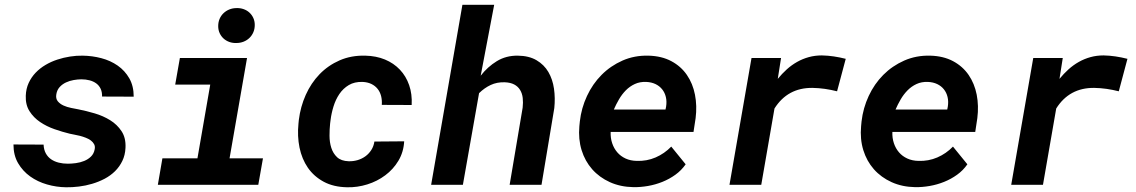

<svg xmlns="http://www.w3.org/2000/svg" viewBox="-20 -770 4735 800"><path d="M374.5 -147.9Q377 -160.2 372.1 -169.2Q367.2 -178.2 358.4 -184.8Q349.6 -191.4 337.6 -196Q325.7 -200.7 313.5 -203.9Q301.3 -207 289.8 -209Q278.3 -210.9 270.5 -212.9Q240.2 -220.2 207.3 -231.7Q174.3 -243.2 147.2 -261.5Q120.1 -279.8 103 -306.6Q85.9 -333.5 87.4 -371.1Q88.4 -400.4 99.6 -424.6Q110.8 -448.7 128.7 -467.3Q146.5 -485.8 169.7 -499.5Q192.9 -513.2 219 -521.7Q245.1 -530.3 272 -534.4Q298.8 -538.6 324.2 -538.1Q364.3 -537.6 402.3 -527.6Q440.4 -517.6 470.5 -496.6Q500.5 -475.6 518.8 -443.6Q537.1 -411.6 537.1 -367.2L405.3 -367.7Q405.8 -386.7 399.2 -400.4Q392.6 -414.1 380.9 -422.6Q369.1 -431.2 353.3 -435.3Q337.4 -439.5 319.3 -439.5Q304.2 -439.5 287.1 -436.5Q270 -433.6 254.9 -426.5Q239.7 -419.4 228.8 -407.5Q217.8 -395.5 214.8 -377.9Q211.4 -359.4 220.7 -348.1Q230 -336.9 244.6 -330.3Q259.3 -323.7 276.4 -320.3Q293.5 -316.9 306.2 -314.5Q338.9 -308.1 374.5 -297.6Q410.2 -287.1 439.2 -269Q468.3 -251 486.6 -223.1Q504.9 -195.3 502.9 -154.3Q501.5 -123.5 489.7 -99.4Q478 -75.2 459.2 -56.6Q440.4 -38.1 415.8 -25.1Q391.1 -12.2 364 -4.2Q336.9 3.9 308.8 7.3Q280.8 10.7 255.4 10.3Q214.8 9.8 175.8 -1.5Q136.7 -12.7 105.7 -34.9Q74.7 -57.1 55.4 -90.1Q36.1 -123 36.1 -168L161.6 -167.5Q162.6 -146 170.9 -130.9Q179.2 -115.7 193.1 -106.2Q207 -96.7 224.9 -92.3Q242.7 -87.9 262.7 -87.9Q277.8 -87.9 296.1 -90.3Q314.5 -92.8 330.8 -99.4Q347.2 -106 359.1 -117.7Q371.1 -129.4 374.5 -147.9Z M729.5 -528.3H1009.3L936.5 -110.4H1075.7L1056.2 0H637.7L656.7 -110.4H802.7L856 -417.5H710ZM889.2 -661.1Q889.2 -677.7 895 -691.4Q900.9 -705.1 911.4 -715.1Q921.9 -725.1 935.8 -730.7Q949.7 -736.3 965.8 -736.3Q981.4 -736.8 995.1 -731.9Q1008.8 -727.1 1019 -717.8Q1029.3 -708.5 1035.4 -695.3Q1041.5 -682.1 1041.5 -666Q1041.5 -649.4 1035.6 -635.7Q1029.8 -622.1 1019.5 -612.1Q1009.3 -602.1 995.1 -596.4Q981 -590.8 964.8 -590.8Q949.2 -590.3 935.5 -595.2Q921.9 -600.1 911.6 -609.4Q901.4 -618.7 895.3 -631.8Q889.2 -645 889.2 -661.1Z M1433.1 -98.1Q1452.6 -97.7 1470.5 -103Q1488.3 -108.4 1502.7 -118.9Q1517.1 -129.4 1527.1 -145Q1537.1 -160.6 1540 -180.2L1664.1 -181.2Q1661.6 -136.2 1640.1 -100.3Q1618.7 -64.5 1585.2 -39.6Q1551.8 -14.6 1510.5 -1.7Q1469.2 11.2 1426.8 10.3Q1369.6 9.3 1328.9 -12.7Q1288.1 -34.7 1262.9 -71Q1237.8 -107.4 1228 -155Q1218.3 -202.6 1223.6 -254.9L1225.1 -270Q1231.9 -325.2 1253.9 -374.5Q1275.9 -423.8 1311.5 -460.7Q1347.2 -497.6 1395.3 -518.6Q1443.4 -539.6 1502 -538.1Q1547.4 -537.1 1584 -522Q1620.6 -506.8 1646.2 -479.7Q1671.9 -452.6 1684.8 -415.3Q1697.8 -377.9 1695.3 -332.5L1570.8 -333Q1572.3 -352.5 1567.9 -369.9Q1563.5 -387.2 1553.2 -399.9Q1543 -412.6 1527.3 -420.2Q1511.7 -427.7 1490.7 -428.7Q1457 -429.7 1433.3 -415.5Q1409.7 -401.4 1394 -378.2Q1378.4 -355 1369.6 -326.4Q1360.8 -297.9 1357.4 -270L1355.5 -255.4Q1353 -231.9 1353 -204.6Q1353 -177.2 1360.4 -154.1Q1367.7 -130.9 1384.5 -115Q1401.4 -99.1 1433.1 -98.1Z M1982.9 -454.6Q2011.7 -491.7 2050 -515.1Q2088.4 -538.6 2137.2 -538.1Q2184.1 -537.6 2215.6 -519Q2247.1 -500.5 2264.9 -470Q2282.7 -439.5 2288.3 -400.4Q2293.9 -361.3 2289.6 -319.8L2236.3 0H2103.5L2157.7 -321.3Q2160.2 -343.3 2158 -362.1Q2155.8 -380.9 2147 -395.3Q2138.2 -409.7 2122.6 -418Q2106.9 -426.3 2083 -427.2Q2050.8 -428.2 2024.7 -416Q1998.5 -403.8 1976.1 -381.8L1908.7 0H1776.4L1906.7 -750H2039.1Z M2619.1 9.8Q2564.9 8.8 2521.2 -11Q2477.5 -30.8 2447.5 -64.7Q2417.5 -98.6 2403.3 -144.5Q2389.2 -190.4 2394 -244.1L2396 -264.2Q2402.3 -319.8 2425.8 -370.1Q2449.2 -420.4 2486.6 -458Q2523.9 -495.6 2573.7 -517.6Q2623.5 -539.6 2682.1 -538.1Q2737.3 -536.6 2777.3 -515.1Q2817.4 -493.7 2842 -457.8Q2866.7 -421.9 2875.7 -375.5Q2884.8 -329.1 2878.4 -277.8L2869.6 -220.2H2524.4Q2523.4 -194.8 2530.8 -173.1Q2538.1 -151.4 2552 -135.3Q2565.9 -119.1 2586.4 -109.6Q2606.9 -100.1 2633.3 -99.6Q2674.8 -98.1 2711.7 -114Q2748.5 -129.9 2776.9 -159.2L2836.9 -85.4Q2819.3 -60.1 2794.2 -42Q2769 -23.9 2740 -12.2Q2710.9 -0.5 2679.7 4.9Q2648.4 10.3 2619.1 9.8ZM2672.4 -428.7Q2646 -429.7 2625 -419.9Q2604 -410.2 2587.6 -393.6Q2571.3 -377 2559.1 -356Q2546.9 -335 2537.6 -313.5H2752.9L2755.4 -325.7Q2758.8 -347.2 2754.4 -365.7Q2750 -384.3 2739 -397.9Q2728 -411.6 2711.2 -419.7Q2694.3 -427.7 2672.4 -428.7Z M3404.3 -539.1Q3429.7 -538.6 3454.3 -534.9Q3479 -531.2 3503.9 -524.9L3467.8 -389.6Q3442.4 -396 3417 -399.7Q3391.6 -403.3 3365.2 -403.8Q3261.7 -404.8 3207 -317.9L3151.9 0H3019.5L3111.3 -528.3H3234.4L3220.7 -441.4Q3238.3 -462.9 3258.3 -481Q3278.3 -499 3301.3 -512Q3324.2 -524.9 3349.9 -532Q3375.5 -539.1 3404.3 -539.1Z M3793 9.8Q3738.8 8.8 3695.1 -11Q3651.4 -30.8 3621.3 -64.7Q3591.3 -98.6 3577.1 -144.5Q3563 -190.4 3567.9 -244.1L3569.8 -264.2Q3576.2 -319.8 3599.6 -370.1Q3623 -420.4 3660.4 -458Q3697.8 -495.6 3747.6 -517.6Q3797.4 -539.6 3856 -538.1Q3911.1 -536.6 3951.2 -515.1Q3991.2 -493.7 4015.9 -457.8Q4040.5 -421.9 4049.6 -375.5Q4058.6 -329.1 4052.2 -277.8L4043.5 -220.2H3698.2Q3697.3 -194.8 3704.6 -173.1Q3711.9 -151.4 3725.8 -135.3Q3739.7 -119.1 3760.3 -109.6Q3780.8 -100.1 3807.1 -99.6Q3848.6 -98.1 3885.5 -114Q3922.4 -129.9 3950.7 -159.2L4010.7 -85.4Q3993.2 -60.1 3968 -42Q3942.9 -23.9 3913.8 -12.2Q3884.8 -0.5 3853.5 4.9Q3822.3 10.3 3793 9.8ZM3846.2 -428.7Q3819.8 -429.7 3798.8 -419.9Q3777.8 -410.2 3761.5 -393.6Q3745.1 -377 3732.9 -356Q3720.7 -335 3711.4 -313.5H3926.8L3929.2 -325.7Q3932.6 -347.2 3928.2 -365.7Q3923.8 -384.3 3912.8 -397.9Q3901.9 -411.6 3885 -419.7Q3868.2 -427.7 3846.2 -428.7Z M4578.1 -539.1Q4603.5 -538.6 4628.2 -534.9Q4652.8 -531.2 4677.7 -524.9L4641.6 -389.6Q4616.2 -396 4590.8 -399.7Q4565.4 -403.3 4539.1 -403.8Q4435.5 -404.8 4380.9 -317.9L4325.7 0H4193.4L4285.2 -528.3H4408.2L4394.5 -441.4Q4412.1 -462.9 4432.1 -481Q4452.1 -499 4475.1 -512Q4498 -524.9 4523.7 -532Q4549.3 -539.1 4578.1 -539.1Z"/></svg>

Font: Roboto Mono
Style: Bold Italic
Weight: 700
Designer: Google
Version: Version 2.000985; 2015; ttfautohint (v1.3)